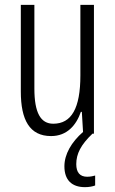

<svg xmlns="http://www.w3.org/2000/svg" viewBox="-20 -552 476 793"><path d="M295 126C295 83 314 46 362 0H368V-532H312V-241C312 -104 275 -41 200 -41C148 -41 122 -86 122 -186V-532H66V-174C66 -57 102 10 191 10C257 10 295 -35 314 -90H318L323 -7C275 35 246 85 246 135C246 191 276 221 331 221C348 221 363 218 373 214V173C366 175 354 178 340 178C310 178 295 160 295 126Z"/></svg>

Font: Noto Sans Bengali ExtraCondensed Light
Style: Regular
Weight: 300
Width: 2
Designer: Joana Ranito - Universal Thirst; Jelle Bosma - Monotype Design Team
Foundry: Universal Thirst ehf.
Version: Version 3.000